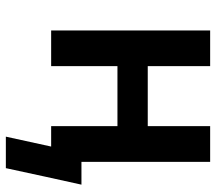

<svg xmlns="http://www.w3.org/2000/svg" viewBox="-60 -510 721 640"><g transform="rotate(90 300.0 -189.5)"><path d="M540 151H435L468 0H400V-221H200V0H81V-530H200V-322H400V-530H519V-101H595L569 17Z"/></g></svg>

Font: Iosevka Curly Extended
Style: Bold
Weight: 700
Width: 7
Monospace: yes
Designer: Belleve Invis
Foundry: Belleve Invis
Version: Version 11.1.0; ttfautohint (v1.8.3)